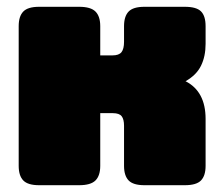

<svg xmlns="http://www.w3.org/2000/svg" viewBox="-20 -545 660 565"><path d="M35 -57V-468Q35 -497 48.5 -511Q62 -525 95 -525H213Q247 -525 261 -511Q275 -497 275 -468V-382H311Q330 -382 337.5 -391.5Q345 -401 345 -422V-468Q345 -497 358.5 -511Q372 -525 405 -525H524Q558 -525 571.5 -511.5Q585 -498 585 -468V-416Q585 -379 571.5 -351.5Q558 -324 526 -306Q585 -276 585 -195V-57Q585 -28 571.5 -14Q558 0 524 0H405Q372 0 358.5 -14Q345 -28 345 -57V-175Q345 -194 338 -203Q331 -212 312 -212H275V-57Q275 -28 261 -14Q247 0 213 0H95Q62 0 48.5 -14Q35 -28 35 -57Z"/></svg>

Font: Mitr
Style: Bold
Weight: 700
Designer: Thanarat Vachiruckul
Foundry: Cadson Demak
Version: Version 1.003